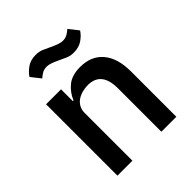

<svg xmlns="http://www.w3.org/2000/svg" viewBox="-204 -863 989 989"><g transform="rotate(-45 290.0 -369.0)"><path d="M78 0V-520H187V-434H192Q209 -476 243.5 -504Q278 -532 338 -532Q418 -532 462.5 -479.5Q507 -427 507 -330V0H398V-316Q398 -438 300 -438Q279 -438 258.5 -432.5Q238 -427 222 -416Q206 -405 196.5 -388Q187 -371 187 -348V0ZM368 -607Q343 -607 325 -615Q307 -623 290 -631Q267 -642 249.5 -648.5Q232 -655 216 -655Q199 -655 186 -648Q173 -641 158 -628L117 -680Q132 -703 157.5 -720.5Q183 -738 220 -738Q245 -738 263 -730Q281 -722 298 -714Q321 -703 338.5 -696.5Q356 -690 372 -690Q389 -690 402 -697Q415 -704 430 -717L471 -665Q456 -642 430.5 -624.5Q405 -607 368 -607Z"/></g></svg>

Font: IBM Plex Sans Thai Looped Medium
Style: Regular
Weight: 500
Designer: Mike Abbink, Paul van der Laan, Pieter van Rosmalen, Ben Mitchell, Mark Frömberg
Foundry: Bold Monday
Version: Version 1.1